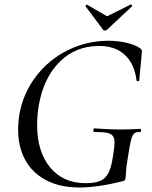

<svg xmlns="http://www.w3.org/2000/svg" viewBox="-20 -816 671 848"><path d="M60 -243Q60 -277 66 -313Q83 -406 140 -480Q197 -554 281 -595Q365 -636 459 -636Q501 -636 539.5 -627Q578 -618 600 -602Q605 -598 606 -594.5Q607 -591 606.5 -586Q606 -581 606 -579L595 -461Q594 -457 589 -457Q584 -457 583 -461Q574 -534 531.5 -573.5Q489 -613 418 -613Q313 -613 242.5 -542Q172 -471 151 -349Q144 -307 144 -264Q144 -146 201.5 -76.5Q259 -7 358 -7Q398 -7 421.5 -16.5Q445 -26 458.5 -51.5Q472 -77 479 -126Q486 -170 486 -185Q486 -206 478 -216Q470 -226 452 -229.5Q434 -233 397 -233Q395 -233 393.5 -235.5Q392 -238 392 -241Q392 -244 393.5 -246.5Q395 -249 397 -249Q465 -244 510 -244Q553 -244 599 -247Q603 -247 603 -240Q603 -233 599 -233Q581 -234 572.5 -226.5Q564 -219 558.5 -197Q553 -175 544 -116Q537 -75 536.5 -54.5Q536 -34 534 -28Q533 -22 531 -20Q529 -18 523 -16Q413 12 330 12Q244 12 183 -20.5Q122 -53 91 -110.5Q60 -168 60 -243ZM358 -789Q358 -792 360.5 -794Q363 -796 365 -795L453 -744L557 -796H558Q561 -796 563 -793Q565 -790 563 -788L453 -685Q449 -681 443 -681Q438 -681 435 -685L358 -788Z"/></svg>

Font: Cormorant Garamond Medium
Style: Italic
Weight: 500
Italic angle: -10°
Designer: Christian Thalmann (Catharsis Fonts)
Foundry: Catharsis Fonts
Version: Version 4.000